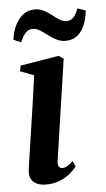

<svg xmlns="http://www.w3.org/2000/svg" viewBox="-54 -777 454 824"><g transform="rotate(-5 173.0 -365.5)"><path d="M110.5 11Q89 11 72.5 3.8Q56 -3.5 47.5 -18.5Q39 -33.5 42 -57.5Q43.5 -70 47.8 -99.2Q52 -128.5 58.2 -169.8Q64.5 -211 71.8 -259.8Q79 -308.5 86.5 -360Q94 -411.5 100.5 -460.5L42 -483L46.5 -507L212.5 -534.5L233 -520.5L169 -86.5Q166.5 -68 171.8 -60.8Q177 -53.5 186 -53.5Q196.5 -53.5 206.8 -59Q217 -64.5 232.5 -79.5L244 -55.5Q234 -42 215.8 -26.5Q197.5 -11 171 0Q144.5 11 110.5 11ZM25 -620.5Q31 -659.5 45.2 -686.5Q59.5 -713.5 80.2 -727.8Q101 -742 126.5 -742Q149 -742 166.8 -732.8Q184.5 -723.5 199.8 -711Q215 -698.5 230 -689.2Q245 -680 261.5 -680Q275 -680 287.8 -691Q300.5 -702 310.5 -730.5L345.5 -718Q341 -678.5 328.2 -651.2Q315.5 -624 295.5 -610Q275.5 -596 248.5 -596Q227.5 -596 209 -605.5Q190.5 -615 174 -627.8Q157.5 -640.5 142.2 -650Q127 -659.5 111.5 -659.5Q94 -659.5 81.8 -647Q69.5 -634.5 57.5 -606.5Z"/></g></svg>

Font: Merriweather 96pt SemiBold
Style: Italic
Weight: 600
Italic angle: -7.8°
Version: Version 2.101